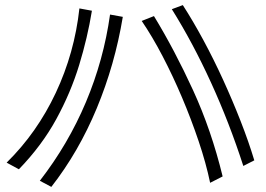

<svg xmlns="http://www.w3.org/2000/svg" viewBox="-20 -746 1040 752"><path d="M933 -96Q878 -266 806.5 -422.5Q735 -579 653 -710L696 -726Q736 -664 776.5 -589Q817 -514 854 -433Q891 -352 922.5 -271.5Q954 -191 976 -118ZM6 -109Q125 -226 198.5 -382.5Q272 -539 291 -713L340 -704Q323 -599 290 -491Q257 -383 200.5 -279.5Q144 -176 54 -83ZM136 -38Q247 -181 316.5 -346Q386 -511 411 -689L461 -680Q430 -493 359 -322Q288 -151 181 -14ZM803 -30Q787 -107 758 -193Q729 -279 693 -364Q657 -449 616.5 -526.5Q576 -604 535 -664L583 -683Q664 -550 736 -393Q808 -236 852 -55Z"/></svg>

Font: Train One
Style: Regular
Weight: 400
Designer: Fontworks Inc.
Foundry: Fontworks Inc.
Version: Version 1.100